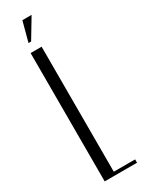

<svg xmlns="http://www.w3.org/2000/svg" viewBox="-225 -880 677 906"><g transform="rotate(-30 113.0 -426.5)"><path d="M76.2 -745.1H62L90.8 -853H141.1ZM46.9 -699.2H106.9V-18.1H223.1V0H46.9Z"/></g></svg>

Font: Moniqa Narrow Heading
Style: Regular
Weight: 400
Width: 4
Designer: Rajesh Rajput
Foundry: Rajesh Rajput
Version: Version 1.000